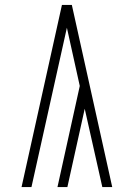

<svg xmlns="http://www.w3.org/2000/svg" viewBox="-20 -755 540 775"><path d="M433 0H393L322 -316L252 0H212L302 -408L250 -643L107 0H67L230 -735H270Z"/></svg>

Font: Iosevka SS04 Extralight
Style: Regular
Weight: 200
Monospace: yes
Designer: Belleve Invis
Foundry: Belleve Invis
Version: Version 19.0.0; ttfautohint (v1.8.4)